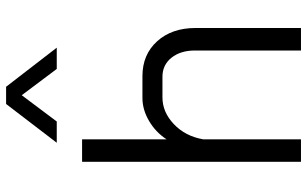

<svg xmlns="http://www.w3.org/2000/svg" viewBox="-204 -778 983 614"><g transform="rotate(-90 287.0 -471.5)"><path d="M76 -700H148V-430Q171 -465 207 -486Q243 -507 280 -507H350Q419 -507 461.5 -460Q504 -413 504 -337V0H432V-339Q432 -385 409 -414Q386 -443 348 -443H282Q235 -443 196.5 -406.5Q158 -370 148 -313V0H76ZM261 -943H316L441 -781H373L289 -893L205 -781H137Z"/></g></svg>

Font: Stavian Regular
Style: Regular
Weight: 400
Version: Version 1.000; ttfautohint (v1.6)